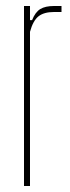

<svg xmlns="http://www.w3.org/2000/svg" viewBox="-20 -620 232 640"><path d="M60 0V-600H80V-553H87Q97.5 -579.5 114.2 -589.8Q131 -600 160 -600Q166 -600 172.5 -600Q179 -600 185 -600V-580H160Q126.5 -580 108.2 -565.5Q90 -551 80 -514V0Z"/></svg>

Font: Big Shoulders Display SC Thin
Style: Regular
Weight: 100
Designer: Patric King
Foundry: XO Type Co
Version: Version 2.002